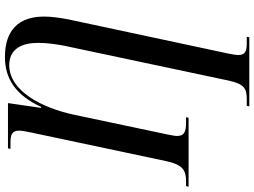

<svg xmlns="http://www.w3.org/2000/svg" viewBox="-164 -622 1006 759"><g transform="rotate(-90 338.5 -243.0)"><path d="M297 240H570L572 230H545C518 230 500 225 500 197C500 188 502 176 506 156L641 -476C647 -507 652 -542 652 -571C652 -669 601 -726 492 -726C406 -726 341 -683 295 -583H291L310 -714H131L129 -704H154C185 -704 201 -698 201 -670C201 -661 199 -648 194 -624L80 -86C66 -23 44 -10 1 -10H-18L-21 0H252L254 -10H233C195 -10 180 -18 180 -46C180 -55 183 -68 186 -84L264 -453C290 -577 357 -709 460 -709C525 -709 548 -658 548 -595C548 -558 543 -527 537 -493L399 158C386 217 370 230 327 230H299Z"/></g></svg>

Font: Noto Serif Display Condensed Medium
Style: Italic
Weight: 500
Width: 3
Italic angle: -12°
Designer: Monotype Design Team
Foundry: Monotype Imaging Inc.
Version: Version 2.009